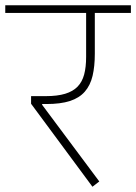

<svg xmlns="http://www.w3.org/2000/svg" viewBox="-40 -718 517 729"><path d="M78 -324V-353H134Q178 -353 207.5 -362Q237 -371 254.5 -389Q272 -407 279.5 -435Q287 -463 287 -502V-669H-20V-698H457V-669H320V-514Q320 -466 311.5 -430Q303 -394 282 -370Q261 -346 225.5 -334.5Q190 -323 136 -323H120V-320L337 -29L311 -9Z"/></svg>

Font: IBM Plex Sans Devanagari ExtraLight
Style: Regular
Weight: 200
Designer: Mike Abbink, Paul van der Laan, Pieter van Rosmalen, Erin McLaughlin
Foundry: Bold Monday
Version: Version 1.1